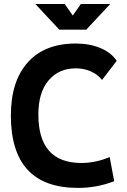

<svg xmlns="http://www.w3.org/2000/svg" viewBox="-20 -918 626 948"><path d="M365.2 9.8Q33.7 9.8 33.7 -347.7Q33.7 -517.1 117.2 -610.1Q200.7 -703.1 353.5 -703.1Q422.4 -703.1 475.6 -680.9Q528.8 -658.7 556.2 -617.7L483.9 -523.4Q461.9 -550.8 428 -565.7Q394 -580.6 354.5 -580.6Q270.5 -580.6 220 -521.2Q169.4 -461.9 169.4 -352.5Q169.4 -113.3 381.8 -113.3Q452.6 -113.3 521.5 -142.6L543.9 -23.4Q459 9.8 365.2 9.8ZM272.9 -771.5 154.3 -898.4H299.3L344.2 -834.5H334.5L379.4 -898.4H524.4L405.8 -771.5Z"/></svg>

Font: Cascadia Code PL
Style: Regular
Weight: 400
Monospace: yes
Designer: Aaron Bell
Foundry: Saja Typeworks
Version: Version 2102.003